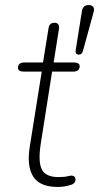

<svg xmlns="http://www.w3.org/2000/svg" viewBox="-20 -731 392 759"><path d="M98 -153 145 -448H73Q62 -448 56.5 -452Q51 -456 51 -463Q51 -473 57.5 -478.5Q64 -484 75 -484H150L172 -620Q175 -641 196 -641Q206 -641 210.5 -634.5Q215 -628 213 -616L192 -484H273Q284 -484 289.5 -480Q295 -476 295 -469Q295 -459 288.5 -453.5Q282 -448 271 -448H186L141 -162Q130 -91 145.5 -61Q161 -31 211 -31Q238 -31 250 -35Q253 -36 256 -36Q264 -38 270.5 -35Q277 -32 278 -25Q280 -17 275.5 -10.5Q271 -4 263 -1Q260 0 256 1Q233 8 208 8Q137 8 111 -33.5Q85 -75 98 -153ZM279 -531 304 -688Q308 -711 331 -711Q343 -711 348.5 -703.5Q354 -696 350 -683L308 -530Q306 -522 301.5 -518.5Q297 -515 291 -515Q285 -515 281.5 -519Q278 -523 279 -531Z"/></svg>

Font: SN Pro Thin
Style: Italic
Weight: 200
Italic angle: -9°
Designer: Tobias Whetton
Foundry: Supernotes
Version: Version 1.003;Glyphs 3.3 (3324)